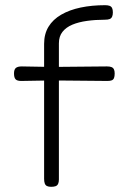

<svg xmlns="http://www.w3.org/2000/svg" viewBox="-20 -709 496 740"><path d="M177 11Q167 11 161 8Q155 5 152.5 -2Q150 -9 150 -20V-540Q150 -578 167 -606Q184 -634 216 -652.5Q248 -671 291 -680Q334 -689 385 -689Q396 -689 402.5 -686.5Q409 -684 412 -678Q415 -672 415 -661Q415 -651 412 -644.5Q409 -638 402.5 -635.5Q396 -633 384 -633Q348 -633 315.5 -628.5Q283 -624 259 -614Q235 -604 221 -586.5Q207 -569 207 -542V-17Q207 -7 204 -0.5Q201 6 194.5 8.5Q188 11 177 11ZM64 -453 178 -451 392 -453Q403 -453 409.5 -450.5Q416 -448 419 -442Q422 -436 422 -426Q422 -415 419.5 -408.5Q417 -402 411 -399.5Q405 -397 394 -397L178 -399L62 -397Q46 -397 40 -403.5Q34 -410 34 -426Q34 -441 41 -447Q48 -453 64 -453Z"/></svg>

Font: Fredoka SemiExpanded Light
Style: Regular
Weight: 300
Width: 6
Designer: Ben Nathan
Foundry: Milena B. Brandão, Ben Nathan
Version: Version 2.001